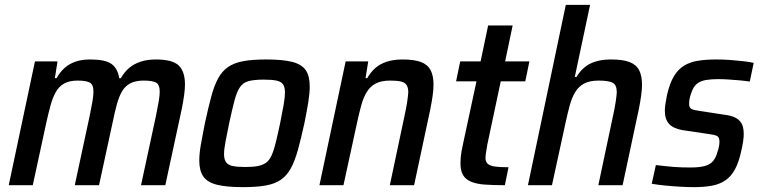

<svg xmlns="http://www.w3.org/2000/svg" viewBox="-20 -763 3136 791"><path d="M16 0 124 -510H217L206 -441H213Q227 -466 246 -483Q265 -500 291 -509Q317 -518 351 -518Q414 -518 439.5 -499.5Q465 -481 471 -441H478Q492 -466 512 -483Q532 -500 559.5 -509Q587 -518 622 -518Q691 -518 716.5 -493Q742 -468 742 -415Q742 -396 738.5 -370.5Q735 -345 729 -315L661 0H561L623 -288Q630 -322 634 -346Q638 -370 638 -385Q638 -415 622.5 -423Q607 -431 572 -431Q539 -431 517.5 -420Q496 -409 483 -387Q470 -365 461 -331.5Q452 -298 443 -254L388 0H288L350 -288Q357 -322 361 -346Q365 -370 365 -385Q365 -415 349.5 -423Q334 -431 300 -431Q266 -431 244.5 -419Q223 -407 210 -384Q197 -361 188 -328Q179 -295 170 -254L115 0Z M982 8Q913 8 873.5 -2Q834 -12 817.5 -36Q801 -60 801 -102Q801 -130 807.5 -167.5Q814 -205 824 -255Q838 -319 850 -364Q862 -409 878 -439Q894 -469 919 -486.5Q944 -504 982 -511Q1020 -518 1076 -518Q1145 -518 1184 -508Q1223 -498 1239.5 -474Q1256 -450 1256 -407Q1256 -379 1250 -341.5Q1244 -304 1234 -255Q1220 -191 1207.5 -146Q1195 -101 1179 -71Q1163 -41 1138.5 -23.5Q1114 -6 1076 1Q1038 8 982 8ZM991 -75Q1022 -75 1042.5 -79Q1063 -83 1076.5 -93Q1090 -103 1099 -123Q1108 -143 1116 -175.5Q1124 -208 1134 -255Q1143 -300 1148.5 -331Q1154 -362 1154 -382Q1154 -404 1146 -415.5Q1138 -427 1119 -431Q1100 -435 1067 -435Q1028 -435 1005 -429Q982 -423 969 -404.5Q956 -386 946.5 -350.5Q937 -315 924 -255Q915 -210 909 -179Q903 -148 903 -128Q903 -106 911.5 -94.5Q920 -83 939 -79Q958 -75 991 -75Z M1296 0 1404 -510H1497L1486 -441H1493Q1507 -466 1526.5 -483Q1546 -500 1574 -509Q1602 -518 1638 -518Q1688 -518 1715.5 -507Q1743 -496 1754.5 -473Q1766 -450 1766 -414Q1766 -395 1762.5 -369.5Q1759 -344 1753 -314L1686 0H1586L1647 -288Q1654 -320 1657.5 -343.5Q1661 -367 1662 -382Q1662 -403 1654.5 -413.5Q1647 -424 1630.5 -427.5Q1614 -431 1587 -431Q1551 -431 1528 -419Q1505 -407 1491 -384Q1477 -361 1468 -328Q1459 -295 1450 -253L1395 0Z M2060 0Q2012 0 1977.5 -2.5Q1943 -5 1920.5 -14.5Q1898 -24 1887.5 -42Q1877 -60 1877 -91Q1877 -102 1878 -114Q1879 -126 1881.5 -140.5Q1884 -155 1888 -172L1943 -428H1859L1876 -510H1960L1991 -658H2092L2061 -510H2161L2144 -428H2043L1988 -169Q1987 -162 1985 -151Q1983 -140 1981.5 -129.5Q1980 -119 1980 -113Q1980 -97 1989 -88.5Q1998 -80 2018.5 -77Q2039 -74 2075 -74Z M2155 0 2311 -743H2411L2348 -446H2355Q2368 -468 2387 -484.5Q2406 -501 2433.5 -509.5Q2461 -518 2497 -518Q2547 -518 2574.5 -507Q2602 -496 2613.5 -473Q2625 -450 2625 -413Q2625 -395 2621.5 -369.5Q2618 -344 2612 -314L2545 0H2445L2506 -288Q2513 -320 2516.5 -343.5Q2520 -367 2521 -382Q2521 -414 2503.5 -422.5Q2486 -431 2446 -431Q2410 -431 2387 -419Q2364 -407 2350 -384Q2336 -361 2327 -328Q2318 -295 2309 -253L2254 0Z M2839 8Q2811 8 2778.5 6Q2746 4 2716.5 1Q2687 -2 2665 -6L2682 -83Q2699 -81 2717 -79Q2735 -77 2753 -75.5Q2771 -74 2789 -73.5Q2807 -73 2825 -73Q2863 -73 2885 -79.5Q2907 -86 2918.5 -100.5Q2930 -115 2936 -138Q2940 -149 2942 -159.5Q2944 -170 2944 -180Q2944 -198 2933.5 -203Q2923 -208 2899 -211L2791 -227Q2753 -234 2736 -253Q2719 -272 2719 -307Q2719 -318 2721.5 -335.5Q2724 -353 2728 -372Q2739 -420 2756.5 -449Q2774 -478 2799 -493Q2824 -508 2857 -513Q2890 -518 2932 -518Q2959 -518 2987 -516Q3015 -514 3041.5 -511Q3068 -508 3085 -504L3069 -427Q3049 -430 3026.5 -432Q3004 -434 2981.5 -435.5Q2959 -437 2938 -437Q2911 -437 2889 -433.5Q2867 -430 2852 -418.5Q2837 -407 2829 -383Q2825 -373 2822 -361Q2819 -349 2819 -335Q2819 -319 2829 -314Q2839 -309 2862 -306L2967 -290Q2991 -287 3008 -279Q3025 -271 3034.5 -255.5Q3044 -240 3044 -210Q3044 -198 3041.5 -180.5Q3039 -163 3034 -142Q3024 -95 3008 -65.5Q2992 -36 2968.5 -20Q2945 -4 2913 2Q2881 8 2839 8Z"/></svg>

Font: Saira SemiCondensed Medium
Style: Italic
Weight: 500
Width: 4
Italic angle: -12°
Designer: Hector Gatti with collaboration of the Omnibus-Type team
Foundry: Omnibus-Type
Version: Version 1.101